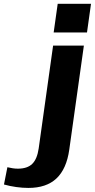

<svg xmlns="http://www.w3.org/2000/svg" viewBox="-164 -774 486 985"><path d="M-18.4 190.1Q-48.2 190.1 -80.5 185.6Q-112.8 181.1 -143.6 172.5L-126.1 83.9Q-112.2 87.4 -98.7 89.3Q-85.3 91.3 -72.4 91.3Q-23.7 91.3 1.4 66.7Q26.6 42.1 34.5 -12.6L108.4 -540H266.3L191.3 -5.9Q177.3 92.9 125.6 141.5Q74 190.1 -18.4 190.1ZM302.9 -754.4 282.3 -607.4H111.3L132 -754.4Z"/></svg>

Font: Pathway Extreme 8pt Thin
Style: Italic
Weight: 100
Italic angle: -8°
Designer: Eduardo Rodriguez Tunni
Foundry: Eduardo Rodriguez Tunni
Version: Version 1.000